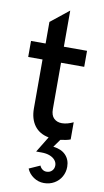

<svg xmlns="http://www.w3.org/2000/svg" viewBox="-102 -732 560 1032"><g transform="rotate(10 178.0 -216.0)"><path d="M324.2 145Q324.2 174.3 310.3 199Q296.4 223.6 271.5 238Q246.6 252.4 215.3 252.4Q184.6 252.4 158.7 234.9Q132.8 217.3 121.6 189.9L181.6 163.1Q185.5 174.3 195.6 182.1Q205.6 189.9 218.3 189.9Q236.8 189.9 248.3 178.2Q259.8 166.5 259.8 148.9Q259.8 133.3 249.5 120.6Q239.3 107.9 220.2 100.3Q201.2 92.8 175.3 92.8H145.5L198.2 6.3Q147 -3.4 120.1 -40Q93.3 -76.7 93.3 -133.3V-400.4H15.1V-487.8H94.7V-605.5L194.3 -685.1V-487.8H320.8V-400.4H194.3V-147.5Q194.3 -113.3 211.2 -97.2Q228 -81.1 254.9 -81.1Q270 -81.1 286.4 -85.7Q302.7 -90.3 316.9 -97.2V-3.4Q294.9 4.9 262.7 8.3L231.9 51.3Q276.4 56.2 300.3 81.3Q324.2 106.4 324.2 145Z"/></g></svg>

Font: Acari Sans SemiBold
Style: Regular
Weight: 600
Designer: Alfredo Marco Pradil and Stefan Peev
Foundry: Hanken Design Co.
Version: Version 1.045;January 11, 2019;FontCreator 11.5.0.2425 64-bi